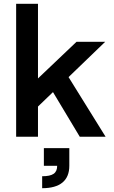

<svg xmlns="http://www.w3.org/2000/svg" viewBox="-20 -720 599 1011"><path d="M65 0H180V-159L259 -235L400 0H536L341 -314L534 -500H383L180 -307V-700H65ZM202 208V271C296 271 345 231 345 153V60H211V153H281C281 192 258 208 202 208Z"/></svg>

Font: Uncut Sans Semibold
Style: Regular
Weight: 600
Designer: Kasper Nordkvist
Foundry: UNCUT.wtf
Version: Version 1.304;Glyphs 3.2 (3246)